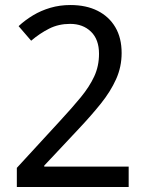

<svg xmlns="http://www.w3.org/2000/svg" viewBox="-20 -744 591 764"><path d="M47 -76 218 -262Q267 -315 301.5 -357Q336 -399 355 -440Q374 -481 374 -530Q374 -587 342 -618Q310 -649 259 -649Q213 -649 175.5 -630Q138 -611 104 -582L54 -640Q80 -664 111.5 -683Q143 -702 180.5 -713Q218 -724 260 -724Q323 -724 368.5 -701Q414 -678 439 -635.5Q464 -593 464 -533Q464 -478 442 -429Q420 -380 381.5 -332Q343 -284 293 -231L156 -85V-81H492V0H47Z"/></svg>

Font: bangla25
Style: Book
Weight: 400
Designer: Jelle Bosma - Monotype Design Team
Foundry: Monotype Imaging Inc.
Version: Version 2.003